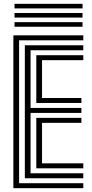

<svg xmlns="http://www.w3.org/2000/svg" viewBox="-20 -985 484 1005"><path d="M50 0V-800H416V-774H80V-26H416V0ZM170 -104V-368H406V-342H200V-130H416V-104ZM110 -52V-748H416V-722H140V-420H406V-394H140V-78H416V-52ZM170 -446V-696H416V-670H200V-472H406V-446ZM56 -941V-965H412V-941ZM56 -845V-869H412V-845ZM56 -893V-917H412V-893Z"/></svg>

Font: Big Shoulders Inline Text Thin Black
Style: Regular
Weight: 900
Version: Version 2.002